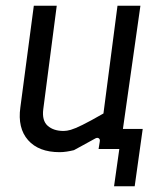

<svg xmlns="http://www.w3.org/2000/svg" viewBox="-20 -520 577 670"><path d="M378 130 402 -40 391 -70H478L450 130ZM188 11Q115 11 78 -31Q41 -73 51 -145L98 -500H178L131 -139Q126 -99 146.5 -81Q167 -63 202 -63Q213 -63 227 -67Q241 -71 267.5 -84Q294 -97 341 -124L390 -500H470L399 0H324L328 -25Q330 -34 324.5 -37.5Q319 -41 311 -36Q289 -24 271 -14Q253 -4 238 4Q226 7 213 9Q200 11 188 11Z"/></svg>

Font: Finlandica
Style: Italic
Weight: 400
Italic angle: -8°
Designer: Niklas Ekholm, Juho Hiilivirta, Jaakko Suomalainen
Foundry: Helsinki Type Studio
Version: Version 1.064